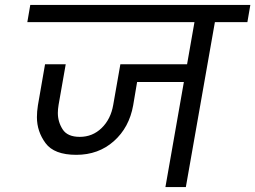

<svg xmlns="http://www.w3.org/2000/svg" viewBox="-20 -760 1037 780"><path d="M985 -670H853L735 0H652L727 -427H537L521 -332Q505 -242 442.5 -186.5Q380 -131 290 -131Q200 -131 165 -178.5Q130 -226 130 -284Q130 -307 134 -332L163 -499H247L218 -334Q215 -316 215 -301Q215 -265 234.5 -234.5Q254 -204 304 -204Q356 -204 393 -240Q430 -276 440 -334L469 -499H740L770 -670H91L103 -740H997Z"/></svg>

Font: Fz Poppins
Style: Italic
Weight: 400
Italic angle: -10°
Designer: Ninad Kale (Devanagari), Jonny Pinhorn (Latin)
Foundry: Indian Type Foundry
Version: Vit hóa bi Vntype.Com & FontZin.Com